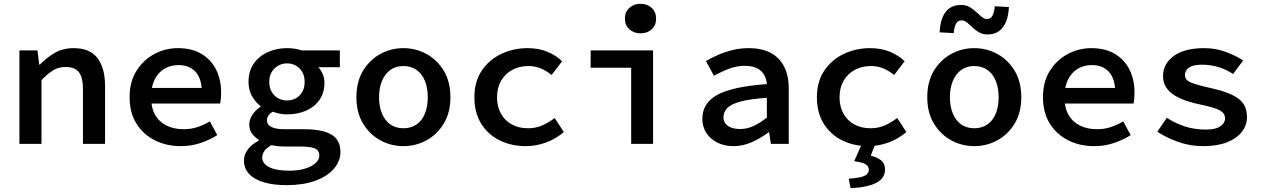

<svg xmlns="http://www.w3.org/2000/svg" viewBox="-20 -756 6640 1009"><path d="M82 0V-491H177L186 -417H190Q225 -453 267.5 -478Q310 -503 367 -503Q452 -503 492 -451Q532 -399 532 -304V0H416V-289Q416 -348 395 -376Q374 -404 324 -404Q288 -404 260 -387Q232 -370 198 -335V0Z M930 12Q855 12 794 -18.5Q733 -49 697 -106.5Q661 -164 661 -246Q661 -326 697 -383.5Q733 -441 791 -472Q849 -503 915 -503Q988 -503 1038.5 -473Q1089 -443 1115.5 -390.5Q1142 -338 1142 -270Q1142 -253 1140.5 -237.5Q1139 -222 1137 -212H744V-294H1063L1041 -268Q1041 -341 1008.5 -377.5Q976 -414 918 -414Q877 -414 844.5 -395Q812 -376 793 -338.5Q774 -301 774 -246Q774 -189 795.5 -152Q817 -115 855.5 -96Q894 -77 945 -77Q984 -77 1017 -88Q1050 -99 1083 -118L1122 -46Q1083 -21 1034 -4.5Q985 12 930 12Z M1486 217Q1418 217 1368 202.5Q1318 188 1290 159Q1262 130 1262 86Q1262 57 1282 30Q1302 3 1340 -17V-21Q1321 -33 1305.5 -52.5Q1290 -72 1290 -103Q1290 -127 1306 -152Q1322 -177 1349 -195V-199Q1323 -218 1304.5 -250.5Q1286 -283 1286 -326Q1286 -383 1314 -422.5Q1342 -462 1388 -482.5Q1434 -503 1488 -503Q1532 -503 1565 -491H1766V-403H1653Q1666 -389 1675.5 -367.5Q1685 -346 1685 -322Q1685 -268 1658.5 -230.5Q1632 -193 1588 -174Q1544 -155 1488 -155Q1471 -155 1451.5 -158.5Q1432 -162 1413 -169Q1398 -160 1390.5 -149Q1383 -138 1383 -123Q1383 -100 1406.5 -88.5Q1430 -77 1476 -77H1576Q1672 -77 1720.5 -49.5Q1769 -22 1769 43Q1769 91 1734.5 131Q1700 171 1636.5 194Q1573 217 1486 217ZM1488 -228Q1514 -228 1535 -239.5Q1556 -251 1568.5 -273Q1581 -295 1581 -326Q1581 -356 1568.5 -377.5Q1556 -399 1535 -411Q1514 -423 1488 -423Q1463 -423 1442 -411Q1421 -399 1408 -377.5Q1395 -356 1395 -326Q1395 -295 1408 -273Q1421 -251 1442 -239.5Q1463 -228 1488 -228ZM1500 141Q1548 141 1583.5 130Q1619 119 1638.5 101Q1658 83 1658 62Q1658 33 1633.5 23.5Q1609 14 1559 14H1481Q1457 14 1439 12Q1421 10 1406 7Q1380 22 1369 38Q1358 54 1358 71Q1358 104 1395 122.5Q1432 141 1500 141Z M2100 12Q2035 12 1979 -18.5Q1923 -49 1888 -106.5Q1853 -164 1853 -245Q1853 -327 1888 -384.5Q1923 -442 1979 -472.5Q2035 -503 2100 -503Q2165 -503 2221 -472.5Q2277 -442 2312 -384.5Q2347 -327 2347 -245Q2347 -164 2312 -106.5Q2277 -49 2221 -18.5Q2165 12 2100 12ZM2100 -82Q2140 -82 2169 -102Q2198 -122 2213 -159Q2228 -196 2228 -245Q2228 -294 2213 -331Q2198 -368 2169 -388.5Q2140 -409 2100 -409Q2060 -409 2031.5 -388.5Q2003 -368 1987.5 -331Q1972 -294 1972 -245Q1972 -196 1987.5 -159Q2003 -122 2031.5 -102Q2060 -82 2100 -82Z M2744 12Q2667 12 2605.5 -18.5Q2544 -49 2508.5 -106.5Q2473 -164 2473 -245Q2473 -327 2511.5 -384.5Q2550 -442 2614 -472.5Q2678 -503 2752 -503Q2812 -503 2858 -483.5Q2904 -464 2934 -434L2879 -362Q2850 -385 2820.5 -397Q2791 -409 2758 -409Q2709 -409 2671.5 -388.5Q2634 -368 2613 -331Q2592 -294 2592 -245Q2592 -196 2612.5 -159Q2633 -122 2669.5 -102Q2706 -82 2755 -82Q2797 -82 2832 -98Q2867 -114 2895 -136L2943 -62Q2901 -26 2849 -7Q2797 12 2744 12Z M3297 0V-400H3084V-491H3412V0ZM3346 -581Q3311 -581 3287.5 -602Q3264 -623 3264 -658Q3264 -693 3287.5 -714.5Q3311 -736 3346 -736Q3382 -736 3405 -714.5Q3428 -693 3428 -658Q3428 -623 3405 -602Q3382 -581 3346 -581Z M3835 12Q3787 12 3750 -6.5Q3713 -25 3692 -57Q3671 -89 3671 -132Q3671 -214 3749.5 -257.5Q3828 -301 4010 -314Q4008 -341 3995.5 -363Q3983 -385 3958 -397.5Q3933 -410 3893 -410Q3865 -410 3838 -403Q3811 -396 3784.5 -384Q3758 -372 3732 -358L3690 -435Q3720 -453 3756 -468.5Q3792 -484 3832 -493.5Q3872 -503 3914 -503Q3983 -503 4029.5 -478.5Q4076 -454 4100.5 -406.5Q4125 -359 4125 -291V0H4031L4022 -61H4019Q3980 -31 3932.5 -9.5Q3885 12 3835 12ZM3870 -78Q3907 -78 3941.5 -94.5Q3976 -111 4010 -138V-242Q3922 -236 3872 -222.5Q3822 -209 3802 -188Q3782 -167 3782 -141Q3782 -119 3794 -105Q3806 -91 3825.5 -84.5Q3845 -78 3870 -78Z M4544 12Q4467 12 4405.5 -18.5Q4344 -49 4308.5 -106.5Q4273 -164 4273 -245Q4273 -327 4311.5 -384.5Q4350 -442 4414 -472.5Q4478 -503 4552 -503Q4612 -503 4658 -483.5Q4704 -464 4734 -434L4679 -362Q4650 -385 4620.5 -397Q4591 -409 4558 -409Q4509 -409 4471.5 -388.5Q4434 -368 4413 -331Q4392 -294 4392 -245Q4392 -196 4412.5 -159Q4433 -122 4469.5 -102Q4506 -82 4555 -82Q4597 -82 4632 -98Q4667 -114 4695 -136L4743 -62Q4701 -26 4649 -7Q4597 12 4544 12ZM4450 233 4440 183Q4501 179 4523.5 168Q4546 157 4546 136Q4546 118 4529.5 107.5Q4513 97 4469 91L4514 -10H4584L4556 62Q4592 71 4611.5 87.5Q4631 104 4631 135Q4631 182 4583.5 205.5Q4536 229 4450 233Z M5100 12Q5035 12 4979 -18.5Q4923 -49 4888 -106.5Q4853 -164 4853 -245Q4853 -327 4888 -384.5Q4923 -442 4979 -472.5Q5035 -503 5100 -503Q5165 -503 5221 -472.5Q5277 -442 5312 -384.5Q5347 -327 5347 -245Q5347 -164 5312 -106.5Q5277 -49 5221 -18.5Q5165 12 5100 12ZM5100 -82Q5140 -82 5169 -102Q5198 -122 5213 -159Q5228 -196 5228 -245Q5228 -294 5213 -331Q5198 -368 5169 -388.5Q5140 -409 5100 -409Q5060 -409 5031.5 -388.5Q5003 -368 4987.5 -331Q4972 -294 4972 -245Q4972 -196 4987.5 -159Q5003 -122 5031.5 -102Q5060 -82 5100 -82ZM5169 -575Q5144 -575 5125 -586Q5106 -597 5090.5 -612Q5075 -627 5061.5 -638Q5048 -649 5033 -649Q5014 -649 5004.5 -632Q4995 -615 4992 -582L4918 -586Q4920 -632 4933 -664Q4946 -696 4970 -713Q4994 -730 5031 -730Q5057 -730 5075.5 -719Q5094 -708 5109.5 -693.5Q5125 -679 5139 -667.5Q5153 -656 5168 -656Q5186 -656 5195.5 -673.5Q5205 -691 5208 -723L5282 -719Q5280 -674 5267 -642Q5254 -610 5230 -592.5Q5206 -575 5169 -575Z M5730 12Q5655 12 5594 -18.5Q5533 -49 5497 -106.5Q5461 -164 5461 -246Q5461 -326 5497 -383.5Q5533 -441 5591 -472Q5649 -503 5715 -503Q5788 -503 5838.5 -473Q5889 -443 5915.5 -390.5Q5942 -338 5942 -270Q5942 -253 5940.5 -237.5Q5939 -222 5937 -212H5544V-294H5863L5841 -268Q5841 -341 5808.5 -377.5Q5776 -414 5718 -414Q5677 -414 5644.5 -395Q5612 -376 5593 -338.5Q5574 -301 5574 -246Q5574 -189 5595.5 -152Q5617 -115 5655.5 -96Q5694 -77 5745 -77Q5784 -77 5817 -88Q5850 -99 5883 -118L5922 -46Q5883 -21 5834 -4.5Q5785 12 5730 12Z M6303 12Q6234 12 6171 -10.5Q6108 -33 6062 -64L6112 -137Q6156 -108 6207 -91.5Q6258 -75 6318 -75Q6369 -75 6393.5 -92.5Q6418 -110 6418 -134Q6418 -146 6412.5 -156Q6407 -166 6393 -174.5Q6379 -183 6352 -191Q6325 -199 6282 -208Q6184 -229 6138 -265Q6092 -301 6092 -356Q6092 -421 6148.5 -462Q6205 -503 6308 -503Q6369 -503 6422.5 -483Q6476 -463 6513 -438L6460 -367Q6425 -391 6383 -403.5Q6341 -416 6298 -416Q6265 -416 6245.5 -409Q6226 -402 6216.5 -389.5Q6207 -377 6207 -362Q6207 -336 6237 -323Q6267 -310 6335 -295Q6414 -278 6457 -256.5Q6500 -235 6516.5 -207.5Q6533 -180 6533 -140Q6533 -98 6506.5 -63.5Q6480 -29 6429 -8.5Q6378 12 6303 12Z"/></svg>

Font: Source Code Pro SemiBold
Style: Regular
Weight: 600
Monospace: yes
Designer: Paul D. Hunt, Teo Tuominen
Foundry: Adobe Systems Incorporated
Version: Version 1.018;hotconv 1.0.116;makeotfexe 2.5.65601